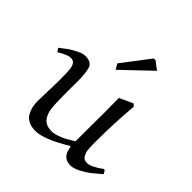

<svg xmlns="http://www.w3.org/2000/svg" viewBox="-254 -873 1036 1036"><g transform="rotate(45 264.0 -355.5)"><path d="M239.3 -529.8 221.2 -561 340.8 -717.8 354 -719.7 400.9 -684.1ZM581.1 -105 591.8 -85.9Q561 -59.1 539.3 -42Q517.6 -24.9 486.1 -8.5Q454.6 7.8 431.2 7.8Q368.7 7.8 361.8 -64L354 -64.9Q231.4 9.8 166 9.8Q135.3 9.8 113.5 -1Q91.8 -11.7 81.1 -30.3Q70.3 -48.8 65.7 -68.6Q61 -88.4 61 -111.8Q61 -128.9 63 -195.1Q64.9 -261.2 64.9 -274.9Q64.9 -340.8 61.5 -362.8Q58.1 -384.8 47.9 -396Q40.5 -404.8 20 -404.8Q1 -404.8 -50.8 -375L-64 -395Q-34.2 -418 -18.8 -429Q-3.4 -439.9 24.4 -453.9Q52.2 -467.8 71.8 -467.8Q111.8 -467.8 125.5 -442.4Q137.7 -418.9 138.7 -342.8Q138.7 -327.6 138.2 -292Q138.2 -261.2 138.2 -244.1Q138.2 -156.7 144.5 -125Q157.2 -63.5 204.6 -53.2Q215.8 -50.8 228 -50.8Q249 -50.8 274.9 -60.3Q300.8 -69.8 315.9 -78.4Q331.1 -86.9 358.9 -104Q358.9 -135.7 359.4 -214.4Q359.9 -293 359.9 -329.1Q359.9 -414.1 358.9 -435.1L436 -470.2L449.2 -459Q437 -314 437 -181.2Q437 -161.1 437.3 -150.9Q437.5 -140.6 438.7 -124.3Q439.9 -107.9 443.1 -99.6Q446.3 -91.3 451.4 -82Q456.5 -72.8 465.3 -68.8Q474.1 -64.9 485.8 -64.9Q516.1 -64.9 573.2 -106.9Z"/></g></svg>

Font: Aref Ruqaa
Style: Regular
Weight: 400
Designer: Abdoulla Aref
Version: Version 0.7